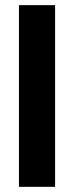

<svg xmlns="http://www.w3.org/2000/svg" viewBox="-20 -722 285 742"><path d="M53.2 0V-702.1H192.9V0Z"/></svg>

Font: LT Superior
Style: Bold
Weight: 400
Designer: Daniel Lyons
Foundry: LyonsType
Version: Version 1.000